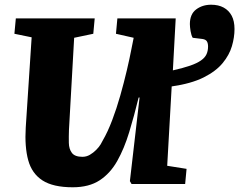

<svg xmlns="http://www.w3.org/2000/svg" viewBox="-20 -779 1013 813"><path d="M288 14Q205 14 160 -15Q115 -44 99.5 -100.5Q84 -157 89 -239L114 -621L41 -636L47 -701H381L375 -636L294 -619L272 -229Q271 -200 271.5 -174Q272 -148 284.5 -131.5Q297 -115 329 -115Q346 -115 360.5 -123.5Q375 -132 387 -144Q399 -156 406 -167.5Q413 -179 415 -184Q436 -220 455 -270Q474 -320 489.5 -375Q505 -430 517 -481Q529 -532 536 -569L546 -619L471 -636L477 -701H724L712 -481Q756 -491 785 -501Q814 -511 831 -523Q848 -535 854.5 -549.5Q861 -564 861 -582Q861 -596 856 -604Q851 -612 837 -614L796 -619Q790 -629 787 -647Q784 -665 784 -677Q784 -719 810.5 -739Q837 -759 874 -759Q905 -759 927 -747Q949 -735 961 -712.5Q973 -690 973 -656Q973 -621 962 -583.5Q951 -546 922.5 -511.5Q894 -477 842 -451Q790 -425 707 -413L688 -77L770 -64L764 0H537L530 -12L571 -366H567Q548 -288 527 -219Q506 -150 476.5 -97.5Q447 -45 402 -15.5Q357 14 288 14Z"/></svg>

Font: Literata ExtraBold
Style: Italic
Weight: 800
Italic angle: -2°
Designer: Latin by Veronika Burian and Jose Scaglione. Greek by Irene Vlachou. Cyrillic by Vera Evstafieva
Foundry: TypeTogether
Version: Version 3.002